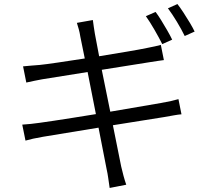

<svg xmlns="http://www.w3.org/2000/svg" viewBox="-20 -869 1040 949"><path d="M749 -810Q762 -793 777 -768.5Q792 -744 806.5 -719Q821 -694 831 -673L782 -651Q767 -681 744 -721Q721 -761 701 -789ZM857 -849Q871 -831 887 -806.5Q903 -782 918 -757Q933 -732 942 -713L893 -691Q877 -724 854 -762Q831 -800 810 -828ZM90 -253Q107 -254 132 -256.5Q157 -259 176 -262Q202 -266 245 -272Q288 -278 342 -287Q396 -296 454 -305L413 -513L188 -477Q168 -473 149.5 -469.5Q131 -466 110 -461L94 -541Q112 -543 132 -544.5Q152 -546 176 -548Q206 -551 267 -560Q328 -569 399 -580L377 -688Q374 -708 369.5 -724Q365 -740 360 -756L439 -770Q441 -756 443.5 -737Q446 -718 449 -702L470 -591Q544 -603 609 -614Q674 -625 707 -632Q729 -636 746 -640Q763 -644 775 -647L790 -572Q780 -571 761 -568Q742 -565 722 -562L483 -524L525 -317L776 -360Q832 -370 862 -379L877 -304Q862 -303 840 -299Q818 -295 789 -290L538 -250L579 -46Q584 -24 590.5 0Q597 24 604 44L522 60Q518 34 515 11.5Q512 -11 507 -33L467 -238L193 -193Q164 -188 143.5 -183.5Q123 -179 106 -174Z"/></svg>

Font: Source Han Sans SC Normal
Style: Regular
Weight: 350
Designer: Ryoko NISHIZUKA 西塚涼子 (kana, bopomofo & ideographs); Paul D. Hunt (Latin, Greek & Cyrillic); Sandoll Communications 산돌커뮤니
Foundry: Adobe
Version: Version 2.004;hotconv 1.0.118;makeotfexe 2.5.65603